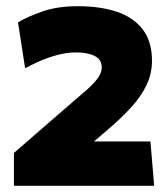

<svg xmlns="http://www.w3.org/2000/svg" viewBox="-20 -599 537 619"><path d="M231 -579Q164 -579 115 -561.5Q66 -544 38 -527L61 -379Q79 -389 106 -401Q133 -413 164 -421.5Q195 -430 225 -430Q263 -430 285.5 -418.5Q308 -407 308 -382Q308 -363 293.5 -344.5Q279 -326 257.5 -307.5Q236 -289 214 -270L25 -106V0H477L465 -143H283L324 -178Q370 -217 402.5 -252.5Q435 -288 452.5 -325Q470 -362 470 -403Q470 -466 439.5 -505Q409 -544 355.5 -561.5Q302 -579 231 -579Z"/></svg>

Font: Catamaran Black
Style: Regular
Weight: 900
Designer: Pria Ravichandran
Version: Version 2.000